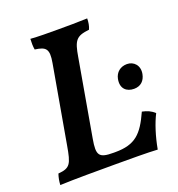

<svg xmlns="http://www.w3.org/2000/svg" viewBox="-125 -782 821 887"><g transform="rotate(-20 285.5 -338.0)"><path d="M21 3C90 0 213 0 289 0C363 0 453 0 500 3C511 -58 530 -117 551 -158C534 -174 515 -182 491 -187C448 -92 411 -53 312 -53H303C232 -53 221 -68 235 -147L301 -524C314 -602 326 -619 391 -626C398 -641 401 -660 401 -678C356 -676 300 -676 256 -676C207 -676 163 -676 122 -679C121 -661 121 -642 124 -626C177 -619 192 -606 180 -539L113 -158C98 -71 90 -55 31 -50C25 -32 22 -16 21 3ZM494 -298C527 -298 547 -318 553 -349C561 -390 534 -417 501 -417C468 -417 445 -397 439 -367C430 -321 457 -298 494 -298Z"/></g></svg>

Font: Vollkorn Semibold
Style: Italic
Weight: 600
Italic angle: -11°
Designer: Friedrich Althausen
Foundry: Friedrich Althausen
Version: Version 4.015;PS 004.015;hotconv 1.0.88;makeotf.lib2.5.64775